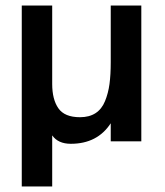

<svg xmlns="http://www.w3.org/2000/svg" viewBox="-20 -513 598 697"><path d="M59 164V-493H169.5V-208Q169.5 -152 192 -119.8Q214.5 -87.5 270.5 -87.5Q304 -87.5 326.8 -102.2Q349.5 -117 361.2 -145.8Q373 -174.5 377.5 -208Q382 -241.5 382 -287.5V-493H493V0H382V-65.5Q333.5 9 237 9Q191 9 169.5 -21.5V164Z"/></svg>

Font: HK Grotesk SemiBold
Style: Regular
Weight: 600
Designer: Alfredo Marco Pradil
Foundry: Hanken Design Co.
Version: Version 3.001;FEAKit 1.0